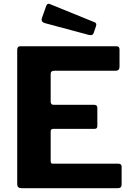

<svg xmlns="http://www.w3.org/2000/svg" viewBox="-20 -984 694 1004"><path d="M70 -723Q70 -742 86 -742H590Q605 -742 605 -725V-635Q605 -614 584 -614H264Q245 -614 245 -598V-453Q245 -436 260 -436H472Q489 -436 489 -420V-324Q489 -318 485.5 -314Q482 -310 473 -310H259Q245 -310 245 -298V-141Q245 -128 256 -128H598Q616 -128 616 -113V-18Q616 -10 611.5 -5Q607 0 596 0H92Q70 0 70 -21V-723ZM222 -954Q228 -968 240 -963L476 -867Q487 -862 482 -847L470 -812Q467 -804 462 -801.5Q457 -799 446 -801L215 -863Q193 -869 199 -889Z"/></svg>

Font: Libre Franklin
Style: Bold
Weight: 700
Designer: Pablo Impallari, Rodrigo Fuenzalida, Nhung Nguyen
Foundry: Impallari Type
Version: Version 3.000